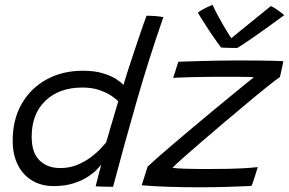

<svg xmlns="http://www.w3.org/2000/svg" viewBox="-20 -772 1195 794"><path d="M375.5 -1.5Q378 -11 382.5 -29.2Q387 -47.5 391.8 -65.5Q396.5 -83.5 399 -91Q395 -86 381.8 -72Q368.5 -58 344.8 -42Q321 -26 285.2 -14.2Q249.5 -2.5 201 -2.5Q151 -2.5 112.8 -25.5Q74.5 -48.5 53.5 -90.5Q32.5 -132.5 32.5 -190.5Q32.5 -277.5 69.5 -342.2Q106.5 -407 172.2 -443.2Q238 -479.5 323 -479.5Q371 -479.5 405.5 -469Q440 -458.5 461.2 -444.5Q482.5 -430.5 490.5 -420.5Q496 -440.5 506 -471.2Q516 -502 527.8 -537.5Q539.5 -573 551 -607Q562.5 -641 571.8 -667.8Q581 -694.5 586 -707Q603 -707 622.8 -705.5Q642.5 -704 655.5 -701Q594.5 -525.5 544.5 -351Q494.5 -176.5 447.5 0.5Q439 0.5 424.5 0.2Q410 0 396 -0.5Q382 -1 375.5 -1.5ZM229 -77Q267 -77 298.8 -90Q330.5 -103 355.2 -121.5Q380 -140 396 -157.2Q412 -174.5 419 -183Q422.5 -195 429.5 -218.8Q436.5 -242.5 444.2 -269Q452 -295.5 458.8 -318.5Q465.5 -341.5 469 -352.5Q460 -363 439.8 -376.5Q419.5 -390 389.5 -400Q359.5 -410 321 -410Q225.5 -410 168.2 -355.8Q111 -301.5 111 -206.5Q111 -140.5 143.5 -108.8Q176 -77 229 -77ZM1019.5 -3Q977 -1 920 0.8Q863 2.5 804.5 2.5Q739 2.5 676 0.5Q613 -1.5 566 -6L590.5 -83Q605 -97 633.2 -121.8Q661.5 -146.5 698.5 -178Q735.5 -209.5 776.5 -244Q817.5 -278.5 858 -312Q898.5 -345.5 933.8 -374.5Q969 -403.5 994.2 -424Q1019.5 -444.5 1030 -452.5Q1024 -453.5 1010 -453.8Q996 -454 977 -454.2Q958 -454.5 936.2 -454.5Q914.5 -454.5 893 -454.5Q861.5 -454.5 828.2 -454Q795 -453.5 766.8 -452.8Q738.5 -452 719.2 -451.2Q700 -450.5 696 -449.5L717.5 -516.5Q728 -517 751.2 -517.8Q774.5 -518.5 807.5 -519.5Q840.5 -520.5 880.5 -521.2Q920.5 -522 964.5 -522Q1008.5 -522 1057 -521.5Q1105.5 -521 1151.5 -519Q1151.5 -517 1149.8 -508.2Q1148 -499.5 1145.5 -488.2Q1143 -477 1140.8 -467.2Q1138.5 -457.5 1137.5 -453.5Q1117.5 -439.5 1081 -410.2Q1044.5 -381 999.5 -343.2Q954.5 -305.5 907 -265.5Q859.5 -225.5 816.2 -188Q773 -150.5 740.2 -121.8Q707.5 -93 693 -78Q706 -75.5 746.8 -74.2Q787.5 -73 837.5 -73Q877 -73 917.5 -73.8Q958 -74.5 991.8 -76.5Q1025.5 -78.5 1046 -81Q1044.5 -76.5 1041.2 -65.5Q1038 -54.5 1033.8 -41.5Q1029.5 -28.5 1025.8 -17.8Q1022 -7 1019.5 -3ZM1100 -747Q1108 -743.5 1116.5 -738.2Q1125 -733 1132.8 -727.2Q1140.5 -721.5 1146.5 -716.8Q1152.5 -712 1155 -709Q1118 -682 1086.5 -659.2Q1055 -636.5 1030 -619.2Q1005 -602 987.8 -590.5Q970.5 -579 961 -573.5Q951 -573.5 938.2 -573.8Q925.5 -574 913.8 -574.5Q902 -575 894 -575.5Q870 -608 846.5 -643.2Q823 -678.5 798 -719.5Q805 -725 815.2 -731Q825.5 -737 837 -742.5Q848.5 -748 859 -752Q868 -732 880.2 -709.2Q892.5 -686.5 904.5 -665.8Q916.5 -645 926 -630Q935.5 -615 939.5 -611H933Q948 -623.5 977.8 -647.8Q1007.5 -672 1040.8 -698.8Q1074 -725.5 1100 -747Z"/></svg>

Font: Grandstander Thin Light
Style: Italic
Weight: 300
Italic angle: -15°
Version: Version 1.200